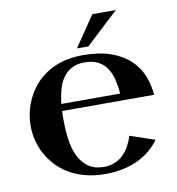

<svg xmlns="http://www.w3.org/2000/svg" viewBox="-82 -794 817 884"><g transform="rotate(-10 326.5 -352.5)"><path d="M193.8 -305.2Q192.9 -294.4 192.9 -284.4Q192.9 -274.4 192.9 -264.2Q192.9 -217.8 198.7 -173.8Q204.6 -129.9 220.5 -95.7Q236.3 -61.5 264.6 -40.3Q293 -19 337.9 -18.1Q366.7 -18.1 389.4 -27.3Q412.1 -36.6 429.2 -53Q446.3 -69.3 458.5 -91.3Q470.7 -113.3 479 -139.2L594.2 -100.1Q576.7 -75.2 552.2 -54.2Q527.8 -33.2 496.3 -17.8Q464.8 -2.4 426 6.3Q387.2 15.1 340.8 15.1Q288.6 15.1 246.1 3.7Q203.6 -7.8 170.2 -27.8Q136.7 -47.9 112.1 -75Q87.4 -102.1 71 -132.8Q54.7 -163.6 46.9 -196.8Q39.1 -230 39.1 -262.2Q39.1 -293 46.1 -325.4Q53.2 -357.9 68.4 -389.2Q83.5 -420.4 106.7 -448Q129.9 -475.6 162.4 -496.6Q194.8 -517.6 236.8 -529.8Q278.8 -542 331.1 -542Q407.7 -542 461.7 -522.9Q515.6 -503.9 550.5 -471.4Q585.4 -439 602.8 -396Q620.1 -353 624 -305.2ZM334 -507.8Q298.3 -507.8 273.7 -494.6Q249 -481.4 232.9 -458.5Q216.8 -435.5 208.3 -404.5Q199.7 -373.5 195.8 -337.9H471.2Q468.3 -373 460.7 -403.8Q453.1 -434.6 437.7 -457.8Q422.4 -481 397.2 -494.4Q372.1 -507.8 334 -507.8ZM518.1 -720.2 364.3 -577.1H311L408.2 -720.2Z"/></g></svg>

Font: Uncial Antiqua
Style: Regular
Weight: 400
Version: Version 1.000